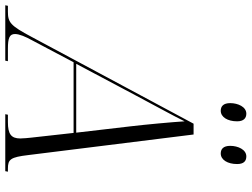

<svg xmlns="http://www.w3.org/2000/svg" viewBox="-193 -821 954 728"><g transform="rotate(90 284.0 -457.0)"><path d="M502 -817C526 -817 542 -843 542 -879C542 -904 531 -914 513 -914C487 -914 473 -882 473 -853C473 -827 485 -817 502 -817ZM340 -817C364 -817 380 -843 380 -879C380 -904 368 -914 351 -914C325 -914 311 -882 311 -853C311 -827 323 -817 340 -817ZM-60 0H150L152 -10H105C64 -10 49 -16 49 -37C49 -53 59 -77 73 -102L156 -259H424L442 -97C443 -86 445 -70 445 -57C445 -22 428 -10 383 -10H355L353 0H569L571 -10H559C524 -10 516 -20 508 -87L430 -714H389L60 -100C17 -19 5 -10 -36 -10H-58ZM281 -493C327 -580 357 -633 380 -680C383 -632 392 -534 399 -475L423 -269H162Z"/></g></svg>

Font: Noto Serif Display SemiCondensed Light
Style: Italic
Weight: 300
Width: 4
Italic angle: -12°
Designer: Monotype Design Team
Foundry: Monotype Imaging Inc.
Version: Version 2.009